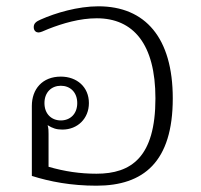

<svg xmlns="http://www.w3.org/2000/svg" viewBox="-20 -578 639 609"><path d="M286 11C435 11 528 -64 528 -266C528 -458 441 -558 292 -558C227 -558 156 -537 109 -516C95 -510 87 -504 87 -492C87 -479 96 -475 102 -475C108 -475 117 -479 133 -486C179 -504 233 -520 287 -520C403 -520 473 -438 473 -266C473 -79 396 -27 286 -27C234 -27 186 -34 134 -49V-153C134 -163 134 -171 131 -181C147 -171 159 -167 178 -167C226 -167 262 -202 262 -251C262 -302 224 -335 173 -335C114 -335 81 -295 81 -242V-20C138 -2 205 11 286 11ZM173 -196C144 -196 121 -216 121 -251C121 -286 144 -306 173 -306C202 -306 225 -286 225 -251C225 -216 202 -196 173 -196Z"/></svg>

Font: Maitree Light
Style: Regular
Weight: 300
Designer: CadsonDemak Team
Foundry: CadsonDemak
Version: Version 1.000;PS 001.000;hotconv 1.0.88;makeotf.lib2.5.64775